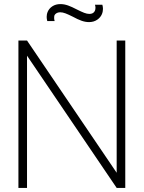

<svg xmlns="http://www.w3.org/2000/svg" viewBox="-20 -918 702 938"><path d="M415 -810C430.5 -810 444 -814 455.5 -822C478 -837.5 483 -859.5 483 -875C483 -881.5 482 -888 480 -895H444C445.5 -889.5 446.5 -884.5 446.5 -880C446.5 -868 441 -850 417 -850C400.5 -850 385.5 -857 356 -871.5C322 -889 300.5 -898 275 -898C260 -898 247 -894.5 235.5 -887C213 -872 208 -850 208 -835.5C208 -829 209 -822 211 -815H247C245.5 -820 244.5 -825 244.5 -830C244.5 -831.5 244.5 -834.5 245 -838.5C245.5 -846.5 256 -858 274 -858C290.5 -858 306 -851 335.5 -836.5C368 -819 390.5 -810 415 -810ZM112 0V-646L550 0H592V-720H550V-74L112 -720H70V0Z"/></svg>

Font: Vela Sans ExtLt
Style: Regular
Weight: 200
Designer: Principal design: Mikhail Sharanda - project Manrope.
Design modification: Ravid Balaliev
Foundry: Mikhail Sharanda
Version: Version 1.001